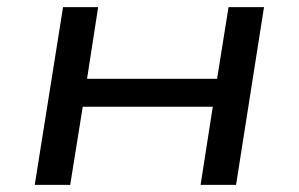

<svg xmlns="http://www.w3.org/2000/svg" viewBox="-20 -516 834 536"><path d="M77 0 156 -496H254L223 -296H586L618 -496H717L639 0H540L574 -218H211L176 0Z"/></svg>

Font: Nunito Sans 7pt Expanded
Style: Italic
Weight: 400
Width: 7
Italic angle: -9°
Designer: Vernon Adams
Foundry: Vernon Adams
Version: Version 3.101;gftools[0.9.27]